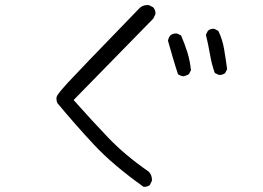

<svg xmlns="http://www.w3.org/2000/svg" viewBox="-20 -723 1040 759"><path d="M844.2 -427.2Q846.2 -426.8 850.1 -426.8Q854 -426.8 859.6 -428.5Q865.2 -430.2 870.1 -434.1L877.9 -449.7Q872.6 -489.3 866 -528.3Q859.4 -567.4 843.3 -600.6L827.6 -608.9Q826.2 -609.4 824.7 -609.4Q810.5 -609.4 801.8 -601.1L793.9 -585.9Q803.2 -547.9 810.1 -508.3Q816.4 -469.7 829.1 -434.6ZM676.8 -590.8Q662.6 -590.8 653.3 -583Q646 -573.7 644 -562Q653.8 -527.8 663.3 -494.9Q672.9 -461.9 683.6 -429.7Q692.9 -423.3 704.1 -421.4Q716.3 -423.3 727.1 -430.2L734.9 -445.8Q731 -482.9 720.7 -516.1Q710.4 -549.3 695.8 -583L680.2 -590.3Q678.2 -590.8 676.8 -590.8ZM549.8 15.6Q563.5 15.6 572.3 8.3L580.6 -8.3Q580.6 -9.8 580.6 -13.4Q580.6 -17.1 579.6 -22.9Q577.1 -34.7 567.9 -44.4Q473.6 -109.9 407.2 -179.4Q340.8 -249 271 -327.6L585.9 -649.4L594.2 -666.5Q594.7 -668 594.7 -669.4Q594.7 -683.6 585.4 -694.3L568.8 -702.6Q565.9 -703.1 562.5 -703.1Q541 -703.1 526.9 -686L330.6 -482.9Q260.7 -409.7 247.1 -395Q219.2 -364.7 208 -348.1Q203.1 -341.3 203.1 -333Q203.1 -324.7 206.5 -315.9Q277.3 -230.5 351.6 -150.9Q425.8 -71.3 546.9 15.1Q548.3 15.6 549.8 15.6Z"/></svg>

Font: NaikaiFont
Style: Light
Weight: 300
Version: Version 1.89